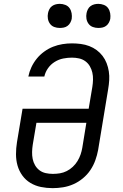

<svg xmlns="http://www.w3.org/2000/svg" viewBox="-20 -968 640 996"><path d="M253 8Q222 8 192.5 2Q163 -4 138 -19Q113 -34 96 -57.5Q79 -81 71 -109Q63 -137 63 -168Q63 -199 68 -230L97 -404H440L459 -517Q462 -536 462.5 -555Q463 -574 459 -591.5Q455 -609 446 -624.5Q437 -640 422.5 -650.5Q408 -661 390 -665Q372 -669 353 -669Q331 -669 308 -664.5Q285 -660 264 -647Q243 -634 229 -614Q215 -594 210 -571H127Q132 -596 143 -619.5Q154 -643 170.5 -663.5Q187 -684 209 -700Q231 -716 255 -725.5Q279 -735 304 -739Q329 -743 353 -743Q376 -743 399 -740Q422 -737 443 -729Q464 -721 481.5 -708Q499 -695 512 -678Q525 -661 533 -640.5Q541 -620 544.5 -597.5Q548 -575 546.5 -551.5Q545 -528 541 -505L489 -190Q484 -163 474.5 -136.5Q465 -110 449 -86Q433 -62 410 -43Q387 -24 361 -12.5Q335 -1 307.5 3.5Q280 8 253 8ZM254 -66Q273 -66 291 -69Q309 -72 326 -80.5Q343 -89 357.5 -102.5Q372 -116 382 -132.5Q392 -149 398 -166.5Q404 -184 407 -202L428 -331H169L150 -218Q147 -199 146.5 -180Q146 -161 149.5 -143.5Q153 -126 162 -110.5Q171 -95 185 -84.5Q199 -74 217 -70Q235 -66 254 -66ZM490 -823Q475 -823 461.5 -828Q448 -833 439.5 -844.5Q431 -856 428.5 -870.5Q426 -885 429 -900Q431 -910 436 -920Q441 -930 450 -936.5Q459 -943 469.5 -945.5Q480 -948 490 -948Q505 -948 519 -942.5Q533 -937 541 -925.5Q549 -914 551.5 -899.5Q554 -885 552 -870Q550 -860 544.5 -850Q539 -840 530 -833.5Q521 -827 510.5 -825Q500 -823 490 -823ZM290 -823Q275 -823 261.5 -828Q248 -833 239.5 -844.5Q231 -856 228.5 -870.5Q226 -885 229 -900Q231 -910 236 -920Q241 -930 250 -936.5Q259 -943 269.5 -945.5Q280 -948 290 -948Q305 -948 319 -942.5Q333 -937 341 -925.5Q349 -914 351.5 -899.5Q354 -885 352 -870Q350 -860 344.5 -850Q339 -840 330 -833.5Q321 -827 310.5 -825Q300 -823 290 -823Z"/></svg>

Font: Iosevka Curly Slab ExObl
Style: Regular
Weight: 400
Width: 7
Italic angle: -9°
Monospace: yes
Designer: Belleve Invis
Foundry: Belleve Invis
Version: Version 11.1.0; ttfautohint (v1.8.3)